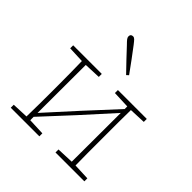

<svg xmlns="http://www.w3.org/2000/svg" viewBox="-196 -895 1044 1044"><g transform="rotate(45 326.0 -372.5)"><path d="M387 -457V-480H609V-457L514 -453Q513 -413 513 -360.5Q513 -308 513 -267V-213Q513 -172 513 -120Q513 -68 514 -27L609 -23V0H387V-23L485 -27L486 -403L326 -226L166 -53V-27L263 -23V0H43V-23L137 -27Q138 -68 138.5 -120Q139 -172 139 -213V-267Q139 -308 138.5 -360.5Q138 -413 137 -453L43 -457V-480H263V-457L167 -453L166 -83L321 -254L486 -433V-453ZM373 -580 361 -569Q330 -601 301 -631.5Q272 -662 249 -687Q234 -702 227.5 -710.5Q221 -719 221 -727Q221 -745 239 -745Q247 -745 254 -738Q261 -731 274 -714Q296 -685 322 -650Q348 -615 373 -580Z"/></g></svg>

Font: Source Serif 4 SmText ExtraLight
Style: Regular
Weight: 200
Designer: Frank Grießhammer
Foundry: Adobe
Version: Version 4.005;hotconv 1.1.0;makeotfexe 2.6.0